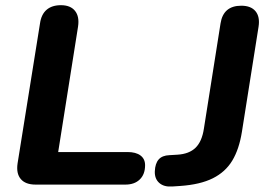

<svg xmlns="http://www.w3.org/2000/svg" viewBox="-20 -698 1015 726"><path d="M46.5 -80.4 131.3 -609.6Q136.1 -643.7 156.2 -661Q176.4 -678.4 210.3 -678.4Q246.6 -678.4 263.8 -656.7Q280.9 -635.1 275.1 -597.3L200 -123.1H462.2Q493.9 -123.1 511.2 -110.1Q528.6 -97.1 528.6 -73.4Q528.6 -38.7 508.5 -19.4Q488.5 0 454.2 0H114.7Q76.2 0 58.5 -21.1Q40.7 -42.1 46.5 -80.4ZM565.4 -50.1Q566.6 -79.6 579.9 -95Q593.3 -110.3 620.9 -111.3L651.3 -113.1Q695.4 -115.9 719.5 -139.4Q743.6 -163 750.9 -211.1L813.9 -609.4Q824.3 -676.4 892.3 -676.4Q929 -676.4 946.3 -655.4Q963.5 -634.4 957.7 -597.1L894.8 -199.9Q884.3 -133.8 858.3 -90.7Q832.3 -47.6 784.6 -23.8Q736.8 0 661.2 5.2L631 7.2Q600.1 9.4 582.2 -6.3Q564.4 -22.1 565.4 -50.1Z"/></svg>

Font: SN Pro Thin
Style: Italic
Weight: 200
Italic angle: -9°
Designer: Tobias Whetton
Foundry: Supernotes
Version: Version 1.003;Glyphs 3.3 (3324)